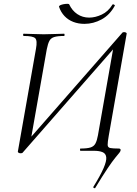

<svg xmlns="http://www.w3.org/2000/svg" viewBox="-20 -805 734 1025"><path d="M488.2 198.6Q487.2 201.4 481.6 198.6Q476 195.8 478.8 191.8Q516.4 131 532.9 92.8Q549.4 54.6 547.2 34.6Q545 14.6 527.5 7.3Q510 0 481.2 0H409.2Q407.2 0 407.2 -6Q407.2 -12 409.2 -12Q444.6 -12 462.8 -17.6Q481 -23.2 489.4 -38.8Q497.8 -54.4 502.8 -82.4L588.6 -570L605.4 -566.2L99.6 11.4Q97.6 12.4 94.9 12.8Q92.2 13.2 88.8 13.2Q83.8 13.2 79.4 10.5Q75 7.8 75.2 4.8L172.2 -545.4Q180.2 -588.6 168.1 -600.8Q156 -613 107 -613Q103.2 -613 103.4 -619Q103.6 -625 105.6 -625Q128.8 -625 156.3 -623.5Q183.8 -622 213.4 -622Q246 -622 273.7 -623.5Q301.4 -625 322.6 -625Q324.6 -625 324.6 -619Q324.6 -613 322.6 -613Q288 -613 269.7 -607.4Q251.4 -601.8 243.5 -586.6Q235.6 -571.4 229.8 -542.4L142.8 -49.4L127.8 -53.2L633.6 -630.8Q635.6 -632.8 638.4 -633.1Q641.2 -633.4 643.6 -633.4Q648.6 -633.4 653 -630.7Q657.4 -628 656.2 -625L560.4 -79.4Q554.4 -45.4 554.7 -31.5Q555 -17.6 568.6 -14.8Q582.2 -12 615 -12Q620.2 -12 622.7 -8.8Q625.2 -5.6 623.4 -0.6Q622.4 4.4 616.3 11.7Q610.2 19 595.2 37.3Q580.2 55.6 554.4 93.8Q528.6 132 488.2 198.6ZM430.8 -677.6Q398.4 -677.6 371.2 -688.1Q344 -698.6 324.5 -719.1Q305 -739.6 295.2 -768.6Q294.2 -773.6 301.5 -777.1Q308.8 -780.6 319.6 -782.6Q330.4 -784.6 339.4 -784.6Q348.4 -784.6 349.4 -781.6Q365 -748.2 392.9 -729.6Q420.8 -711 456 -711Q488.6 -711 523 -727.1Q557.4 -743.2 579.4 -779Q581.6 -783.8 588.2 -780.6Q594.8 -777.4 592.8 -774.4Q566.2 -725.2 522.4 -701.4Q478.6 -677.6 430.8 -677.6Z"/></svg>

Font: Cormorant Infant Light
Style: Italic
Weight: 300
Italic angle: -10°
Designer: Christian Thalmann (Catharsis Fonts)
Foundry: Catharsis Fonts
Version: Version 4.001